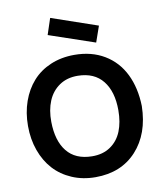

<svg xmlns="http://www.w3.org/2000/svg" viewBox="-107 -1107 1024 1208"><g transform="rotate(-10 405.0 -502.5)"><path d="M555.2 -817.9 590.8 -919.9 296.9 -1021 262.7 -917.5ZM405.3 15.6Q323.7 15.6 255.4 -13.7Q187 -43 140.1 -94.5Q93.3 -146 67.4 -218.3Q41.5 -290.5 41.5 -375Q41.5 -460 66.9 -531.7Q92.3 -603.5 138.7 -655.5Q185.1 -707.5 253.7 -736.6Q322.3 -765.6 405.3 -765.6Q515.6 -765.6 597.4 -716.6Q679.2 -667.5 722.4 -579.6Q765.6 -491.7 768.6 -375Q765.1 -197.8 667.2 -91.1Q569.3 15.6 405.3 15.6ZM405.3 -117.7Q474.6 -116.7 523.4 -149.9Q572.3 -183.1 595.5 -240.7Q618.7 -298.3 618.7 -375Q618.7 -494.1 564.2 -562.5Q509.8 -630.9 405.3 -632.3Q336.4 -633.3 287.1 -599.9Q237.8 -566.4 213.6 -508.5Q189.5 -450.7 190.4 -375Q191.9 -254.4 245.8 -186.8Q299.8 -119.1 405.3 -117.7Z"/></g></svg>

Font: Manrope3 ExtraBold
Style: Bold
Weight: 800
Width: 4
Designer: Mikhail Sharanda
Foundry: Mikhail Sharanda
Version: Version 3.000;PS 003.000;hotconv 1.0.88;makeotf.lib2.5.64775